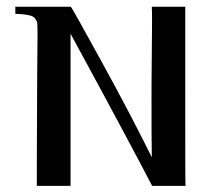

<svg xmlns="http://www.w3.org/2000/svg" viewBox="-20 -606 730 626"><path d="M585 0C584 0 584 -106 584 -318C584 -495 584 -584 584 -584H475C476 -564 476 -517 475 -444C474 -354 474 -305 474 -298C474 -199 474 -131 475 -93C434 -176 379 -282 308 -411C246 -524 214 -581 211 -584H30C30 -587 30 -586 30 -582V-561C59 -560 78 -557 87 -552C92 -550 96 -544 101 -534C102 -529 103 -503 102 -455C101 -352 101 -300 101 -300C100 -117 100 -17 100 0H210V-320C210 -437 210 -496 210 -496C349 -241 437 -75 476 0H585Z"/></svg>

Font: GFS Nicefore
Style: Regular
Weight: 400
Designer: George Matthiopoulos
Foundry: George Matthiopoulos
Version: Version 1.0